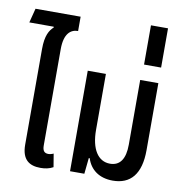

<svg xmlns="http://www.w3.org/2000/svg" viewBox="-91 -934 992 1031"><g transform="rotate(10 404.5 -418.5)"><path d="M197 10C221 10 245 6 266 -6L254 -78C246 -74 234 -71 226 -71C204 -71 194 -83 194 -112V-637C194 -722 229 -749 269 -749V-827H23L3 -749H136L137 -745C115 -725 95 -695 95 -620V-99C95 -17 136 10 197 10Z M591 10C688 10 742 -52 742 -183V-548H643V-195C643 -117 615 -77 561 -77C495 -77 456 -139 456 -243V-548H357V0H435L444 -87H449C468 -27 517 10 591 10Z M649 -633H742V-847H649Z"/></g></svg>

Font: Noto Sans Thai Cond Med
Style: Regular
Weight: 500
Width: 3
Designer: Monotype Design Team
Foundry: Monotype Imaging Inc.
Version: Version 2.002